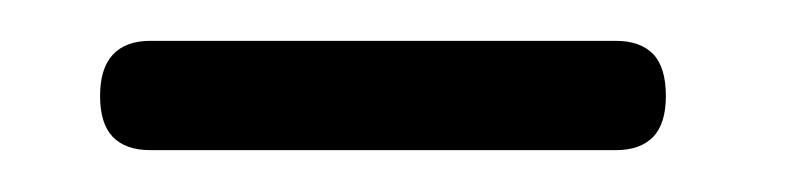

<svg xmlns="http://www.w3.org/2000/svg" viewBox="-20 -626 387 94"><path d="M29 -579Q29 -592.5 35.2 -599.2Q41.5 -606 53.5 -606H281.5Q293.5 -606 299.8 -599.5Q306 -593 306 -579Q306 -565.5 299.8 -559Q293.5 -552.5 281.5 -552.5H53.5Q41.5 -552.5 35.2 -559Q29 -565.5 29 -579Z"/></svg>

Font: Fraunces 24pt
Style: Regular
Weight: 400
Version: Version 1.000;[b76b70a41]